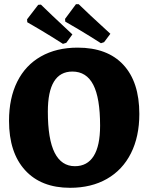

<svg xmlns="http://www.w3.org/2000/svg" viewBox="-20 -883 706 915"><path d="M23 -307Q23 -415 62 -493.5Q101 -572 175 -614Q249 -656 350 -656Q492 -656 568 -574Q644 -492 644 -340Q644 -232 604 -152.5Q564 -73 489.5 -30.5Q415 12 314 12Q176 12 99.5 -72Q23 -156 23 -307ZM457 -284Q457 -416 424.5 -479Q392 -542 325 -542Q208 -542 208 -351Q208 -219 240.5 -155Q273 -91 337 -91Q396 -91 426.5 -139.5Q457 -188 457 -284ZM291 -780 290 -793 342 -863H355Q368 -850 409.5 -811Q451 -772 506 -722L476 -682L461 -677Q408 -711 357 -741.5Q306 -772 291 -780ZM110 -777 109 -791 162 -860 175 -861Q188 -848 229 -809Q270 -770 325 -719L296 -679L280 -674Q227 -708 176 -738.5Q125 -769 110 -777Z"/></svg>

Font: Alegreya ExtraBold
Style: Regular
Weight: 800
Designer: Juan Pablo del Peral
Foundry: Huerta Tipografica
Version: Version 2.007; ttfautohint (v1.6)